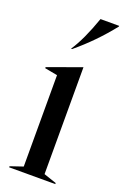

<svg xmlns="http://www.w3.org/2000/svg" viewBox="-146 -794 547 841"><g transform="rotate(20 128.0 -373.5)"><path d="M15 -5 74 -25V-451L15 -462V-467L170 -523H171V-25L230 -5V0H15ZM92 -581Q132 -641 169 -747H256V-744Q185 -654 97 -581Z"/></g></svg>

Font: Nyght Serif
Style: Regular
Weight: 400
Designer: Maksym Kobuzan
Version: Version 0.410